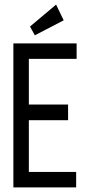

<svg xmlns="http://www.w3.org/2000/svg" viewBox="-20 -812 390 832"><path d="M38 0V-624H312V-557H105V-359H275V-291H105V-67H310V0ZM131 -659 110 -697 223 -792 256 -724Z"/></svg>

Font: Inconsolata ExtraCondensed Medium
Style: Regular
Weight: 500
Width: 2
Monospace: yes
Designer: Raph Levien, Cyreal, Brenton Simpson
Foundry: Raph Levien, Cyreal, Google
Version: Version 3.001; ttfautohint (v1.8.2.53-6de2)